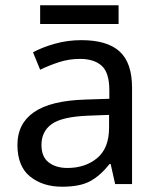

<svg xmlns="http://www.w3.org/2000/svg" viewBox="-20 -697 601 727"><path d="M288 -545Q386 -545 433 -502Q480 -459 480 -365V0H416L399 -76H395Q360 -32 321.5 -11Q283 10 215 10Q142 10 94 -28.5Q46 -67 46 -149Q46 -229 109 -272.5Q172 -316 303 -320L394 -323V-355Q394 -422 365 -448Q336 -474 283 -474Q241 -474 203 -461.5Q165 -449 132 -433L105 -499Q140 -518 188 -531.5Q236 -545 288 -545ZM393 -262 314 -259Q214 -255 175.5 -227Q137 -199 137 -148Q137 -103 164.5 -82Q192 -61 235 -61Q303 -61 348 -98.5Q393 -136 393 -214ZM429 -677V-606H132V-677Z"/></svg>

Font: Noto IKEA Simplified Chinese
Style: Regular
Weight: 400
Designer: Monotype Design Team
Foundry: Monotype Imaging Inc.
Version: Version 1.100